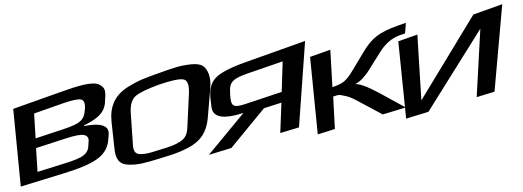

<svg xmlns="http://www.w3.org/2000/svg" viewBox="-81 -771 2938 1078"><g transform="rotate(-10 1388.0 -231.5)"><path d="M515 -347 519 -365C532 -413 530 -431 503 -452C469 -479 380 -467 286 -451L2 -403L-32 34L217 3C310 -8 377 -24 417 -44C459 -64 486 -96 497 -138L504 -165C519 -216 476 -241 376 -239L378 -243C449 -264 499 -287 515 -347ZM261 -242 97 -218 113 -357 281 -385C336 -394 371 -395 387 -388C401 -382 405 -365 400 -339L398 -332C384 -268 352 -256 261 -242ZM381 -125C377 -103 364 -87 344 -77C325 -66 287 -58 231 -51L75 -31L90 -164L262 -188C317 -196 353 -196 369 -189C385 -182 391 -170 388 -154Z M1111 -323C1120 -356 1121 -384 1117 -406C1107 -451 1089 -471 1029 -476C966 -480 931 -474 843 -459C757 -444 724 -439 659 -413C574 -379 539 -317 533 -236L523 -86C518 -28 533 7 585 18C639 29 677 25 765 14C836 5 869 2 927 -16C1006 -40 1048 -87 1068 -160ZM947 -132C939 -97 927 -73 892 -59C853 -43 829 -41 773 -34C717 -27 694 -23 660 -29C630 -35 625 -56 629 -90L648 -267C653 -311 668 -341 692 -355C717 -370 764 -383 832 -395C902 -406 949 -408 971 -400C993 -393 999 -366 989 -319Z M1170 26 1389 -162 1491 -176 1455 -9 1564 -22 1682 -494 1334 -435C1245 -420 1185 -401 1155 -379C1124 -358 1107 -321 1103 -272L1100 -222C1096 -161 1152 -140 1271 -156L1039 42ZM1337 -371 1538 -403 1503 -235 1287 -203C1216 -193 1209 -208 1215 -268L1217 -282C1223 -343 1250 -357 1337 -371Z M1661 35 1761 22 1783 -159C1820 -165 1816 -164 1847 -152C1865 -146 1884 -134 1905 -118L2040 -12L2174 -28L2039 -136C1980 -182 1940 -205 1917 -206C1949 -216 1984 -243 2021 -287L2085 -358C2123 -401 2166 -426 2214 -434L2242 -438L2257 -496L2207 -488C2155 -479 2113 -467 2083 -451C2054 -436 2023 -410 1992 -373L1914 -283C1892 -257 1872 -240 1856 -231C1840 -223 1818 -216 1788 -212L1813 -421L1694 -401Z M2295 18 2663 -391 2576 -16 2680 -29 2808 -505 2638 -476 2267 -52 2309 -420 2197 -401 2165 34Z"/></g></svg>

Font: Gamestation Warped
Style: Italic
Weight: 400
Designer: Jonas Hecksher
Foundry: Jonas Hecksher, Playtypeª, e-types AS
Version: Version 1.003